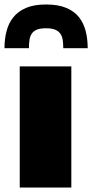

<svg xmlns="http://www.w3.org/2000/svg" viewBox="-32 -836 411 856"><path d="M-12 -621Q-12 -661 -3 -696.5Q6 -732 27 -758.5Q48 -785 83.5 -800.5Q119 -816 173 -816Q227 -816 263 -801Q299 -786 320 -759.5Q341 -733 350 -697.5Q359 -662 359 -621H250Q250 -642 247.5 -658.5Q245 -675 236.5 -686.5Q228 -698 213 -704Q198 -710 173 -710Q148 -710 133 -704Q118 -698 110 -686.5Q102 -675 99.5 -658.5Q97 -642 97 -621ZM56 -540H286V0H56Z"/></svg>

Font: Encode Sans Wide
Style: Black
Weight: 900
Designer: Pablo Impallari, Andres Torresi
Foundry: Pablo Impallari, Andres Torresi
Version: Version 1.000; ttfautohint (v1.00) -l 8 -r 50 -G 200 -x 14 -